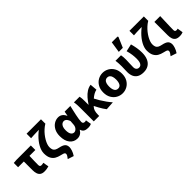

<svg xmlns="http://www.w3.org/2000/svg" viewBox="195 -2029 3466 3466"><g transform="rotate(-45 1927.5 -296.0)"><path d="M309.6 11.3Q257.4 11.3 227.1 -9.6Q196.9 -30.4 183.8 -68.7Q170.7 -107 170.7 -158.4V-380.8H24V-490.5L98.2 -496.1H464.4V-380.8H314.4Q311.7 -316.9 310.4 -256.7Q309.1 -196.5 309.1 -152.4Q309.1 -127.4 319.9 -117.4Q330.7 -107.3 347.8 -107.3Q361.3 -107.3 373.9 -109.4Q386.6 -111.5 403 -115.3L422.2 -5.3Q398.7 1 370.3 6.1Q341.9 11.3 309.6 11.3Z M876.7 186.9 761.7 149.2Q783.5 120.6 796 101.2Q808.4 81.8 808.4 62.5Q808.4 48.9 800.2 40Q791.9 31.1 771.2 23.7Q750.5 16.4 712.5 8Q666.4 -2 624.2 -25.8Q581.9 -49.6 555.4 -97.7Q528.8 -145.8 528.8 -227.9Q528.8 -262.8 540.1 -300.3Q551.3 -337.9 572.3 -376.4Q593.3 -414.9 622.8 -452.9Q652.3 -490.8 688.4 -526.1Q724.5 -561.4 766.6 -593.8Q746 -593 708.9 -592.2Q671.9 -591.4 631.5 -589.6Q591.2 -587.9 560.5 -585.2V-700.6H928V-585.2H922.4Q883.3 -561.4 846.9 -528.1Q810.5 -494.8 780.2 -456.9Q750 -418.9 727.1 -379.3Q704.3 -339.7 691.9 -303Q679.5 -266.4 679.5 -236.1Q679.5 -195.6 690.5 -170.4Q701.6 -145.1 727.3 -130.5Q753 -115.8 798 -107Q873.1 -91.7 905.2 -63.2Q937.3 -34.6 937.3 22.6Q937.3 48.2 923.2 93.4Q909 138.6 876.7 186.9Z M1151.3 12Q1060.9 12 1006.4 -56.6Q951.9 -125.1 951.9 -245.6Q951.9 -328.1 982.9 -386.7Q1014 -445.3 1064 -476.7Q1113.9 -508.1 1171.4 -508.1Q1199.3 -508.1 1224.4 -498.2Q1249.5 -488.2 1270.8 -466.3Q1292.2 -444.4 1308.3 -409.2H1312L1327.7 -496.1H1473.1Q1463.1 -453.2 1451.9 -405Q1440.6 -356.8 1430.9 -309.3Q1421.2 -261.9 1414.8 -221.2Q1408.5 -180.5 1408.5 -152.4Q1408.5 -127.6 1422.2 -117.1Q1435.9 -106.6 1456.5 -106.6Q1463.9 -106.6 1472.1 -108.3Q1480.4 -110 1489 -113L1506.7 -4.6Q1493.2 1.7 1471.4 6.9Q1449.7 12 1419.9 12Q1368.2 12 1336.8 -6.6Q1305.3 -25.2 1292.2 -70.3H1288.6Q1239.1 12 1151.3 12ZM1186.3 -108.3Q1208.1 -108.3 1228.1 -122.7Q1248.2 -137 1261.5 -161.4Q1274.9 -185.8 1276.4 -215.2L1282.8 -301.3Q1272.6 -330.4 1259.4 -349.8Q1246.3 -369.1 1230.2 -378.5Q1214.2 -387.8 1194.1 -387.8Q1171.4 -387.8 1150.4 -373.4Q1129.5 -359 1116 -328Q1102.5 -296.9 1102.5 -247.2Q1102.5 -175.5 1125.5 -141.9Q1148.4 -108.3 1186.3 -108.3Z M1575.7 0V-343.5Q1575.7 -373.3 1573.9 -415.1Q1572 -456.8 1564.4 -496.1H1709.7Q1715.6 -472.7 1717.5 -440.7Q1719.4 -408.6 1719.4 -373.6V-280.8H1723.4Q1760.1 -338.3 1802.5 -387Q1845 -435.7 1894.9 -467.9Q1944.7 -500.2 2002.4 -508.1L2013.9 -371Q1974.5 -362.3 1938.6 -342.4Q1902.8 -322.6 1861.7 -285.9Q1820.6 -249.1 1764.2 -189.8Q1737.2 -161.4 1725.7 -123.3Q1714.3 -85.2 1714.1 -29.4V0ZM1896.7 10.9Q1876.9 -14.3 1855.7 -47.2Q1834.4 -80.1 1812.4 -120.1Q1790.3 -160.1 1767.1 -206.7L1860.8 -302.2Q1885.6 -252.5 1919.6 -197Q1953.5 -141.4 1990.7 -89.7Q2028 -38.1 2062.2 0Z M2305.5 12Q2242.4 12 2187.6 -18.6Q2132.9 -49.3 2098.9 -107.4Q2064.9 -165.4 2064.9 -247.9Q2064.9 -330.5 2098.9 -388.6Q2132.9 -446.7 2187.6 -477.4Q2242.4 -508.1 2305.5 -508.1Q2368.6 -508.1 2423.3 -477.4Q2478.1 -446.7 2512.1 -388.6Q2546.1 -330.5 2546.1 -247.9Q2546.1 -165.4 2512.1 -107.4Q2478.1 -49.3 2423.3 -18.6Q2368.6 12 2305.5 12ZM2305.5 -106.6Q2351.7 -106.6 2373.6 -145Q2395.4 -183.3 2395.4 -247.9Q2395.4 -291 2385.9 -323Q2376.3 -354.9 2356.3 -372.2Q2336.2 -389.5 2305.5 -389.5Q2274.7 -389.5 2254.7 -372.2Q2234.6 -354.9 2225.1 -323Q2215.5 -291 2215.5 -247.9Q2215.5 -183.3 2237.5 -145Q2259.4 -106.6 2305.5 -106.6Z M2841.8 12Q2767.9 12 2721.4 -14.9Q2674.8 -41.8 2653.2 -89.8Q2631.6 -137.9 2631.6 -199.6Q2631.6 -236.2 2633.6 -272Q2635.6 -307.7 2635.6 -343.5Q2635.6 -373.3 2633.9 -414.3Q2632.2 -455.2 2624.7 -496.1H2766.7Q2772.6 -471.1 2774.3 -439.9Q2776 -408.6 2776 -373.6Q2776 -342.8 2773 -289.8Q2770 -236.8 2770 -187.4Q2770 -160.9 2779.7 -142.8Q2789.3 -124.7 2805.5 -115.7Q2821.8 -106.6 2842.1 -106.6Q2868.5 -106.6 2886.6 -122.2Q2904.7 -137.8 2914.2 -170.1Q2923.6 -202.3 2923.6 -253.1Q2923.6 -301.1 2916.6 -355.5Q2909.6 -409.9 2890.8 -476.7L3032.9 -508.1Q3049.8 -448.7 3060.4 -385.5Q3071 -322.4 3071 -260.3Q3071 -176 3045 -114.7Q3019 -53.4 2967.7 -20.7Q2916.5 12 2841.8 12ZM2782 -568.2 2814.5 -779.4H2960.5L2969.1 -763.9L2885.1 -568.2Z M3502.7 186.9 3387.7 149.2Q3409.5 120.6 3422 101.2Q3434.4 81.8 3434.4 62.5Q3434.4 48.9 3426.2 40Q3417.9 31.1 3397.2 23.7Q3376.5 16.4 3338.5 8Q3292.4 -2 3250.2 -25.8Q3207.9 -49.6 3181.4 -97.7Q3154.8 -145.8 3154.8 -227.9Q3154.8 -262.8 3166.1 -300.3Q3177.3 -337.9 3198.3 -376.4Q3219.3 -414.9 3248.8 -452.9Q3278.3 -490.8 3314.4 -526.1Q3350.5 -561.4 3392.6 -593.8Q3372 -593 3334.9 -592.2Q3297.9 -591.4 3257.5 -589.6Q3217.2 -587.9 3186.5 -585.2V-700.6H3554V-585.2H3548.4Q3509.3 -561.4 3472.9 -528.1Q3436.5 -494.8 3406.2 -456.9Q3376 -418.9 3353.1 -379.3Q3330.3 -339.7 3317.9 -303Q3305.5 -266.4 3305.5 -236.1Q3305.5 -195.6 3316.5 -170.4Q3327.6 -145.1 3353.3 -130.5Q3379 -115.8 3424 -107Q3499.1 -91.7 3531.2 -63.2Q3563.3 -34.6 3563.3 22.6Q3563.3 48.2 3549.2 93.4Q3535 138.6 3502.7 186.9Z M3760 11.3Q3705.1 11.3 3674.6 -9.3Q3644 -29.9 3631.4 -67.6Q3618.7 -105.4 3618.7 -155.9V-496.1H3767.3Q3765.5 -438.1 3763 -373.5Q3760.4 -308.8 3758.7 -250.1Q3757.1 -191.3 3757.1 -149.9Q3757.1 -126.2 3767.6 -116.8Q3778 -107.3 3798.3 -107.3Q3804.5 -107.3 3813.3 -108.8Q3822.2 -110.3 3829.6 -113.3L3847.1 -4.9Q3831.1 1.4 3811.3 6.3Q3791.6 11.3 3760 11.3Z"/></g></svg>

Font: Source Sans 3
Style: Regular
Weight: 200
Designer: Paul D. Hunt
Foundry: Adobe
Version: Version 3.046;hotconv 1.0.118;makeotfexe 2.5.65603